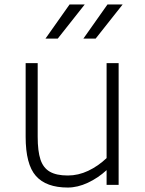

<svg xmlns="http://www.w3.org/2000/svg" viewBox="-20 -829 652 861"><path d="M95 0ZM512 -546V0H458V-66Q420 -31 374 -9.5Q328 12 284 12Q187 12 141 -40Q95 -92 95 -216V-546H149V-216Q149 -151 161.5 -113.5Q174 -76 203.5 -59Q233 -42 284 -42Q331 -42 375.5 -63Q420 -84 458 -120V-546ZM462 -809H530L409 -656H354ZM292 -809H360L239 -656H184Z"/></svg>

Font: Biryani UltraLight
Style: Regular
Weight: 250
Designer: Dan Reynolds and Mathieu Réguer
Foundry: Dan Reynolds and Mathieu Réguer
Version: Version 1.003; ttfautohint (v1.1) -l 5 -r 5 -G 72 -x 0 -D la